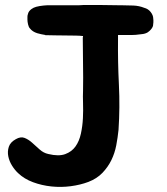

<svg xmlns="http://www.w3.org/2000/svg" viewBox="-20 -731 664 763"><path d="M579 -683Q589 -670 589 -657Q590 -651 589.5 -642Q589 -633 588 -628Q585 -618 574 -608Q571 -605 567 -602.5Q563 -600 557 -598Q551 -596 545 -595.5Q539 -595 532 -594Q525 -593 519 -592.5Q513 -592 506 -592H449V-575Q448 -485 452.5 -395Q457 -305 451 -215Q448 -185 442 -153.5Q436 -122 422.5 -94.5Q409 -67 387 -44Q365 -21 331 -8Q299 4 261 9Q223 14 184.5 10Q146 6 111 -7Q76 -20 52 -43Q39 -55 28 -72.5Q17 -90 13 -109.5Q9 -129 15 -147.5Q21 -166 43 -178Q62 -189 77.5 -183Q93 -177 107.5 -164Q122 -151 137.5 -137Q153 -123 172 -119Q213 -109 239 -118.5Q265 -128 280 -149Q295 -170 301.5 -200Q308 -230 309.5 -261Q311 -292 310 -321Q309 -350 310 -370Q311 -423 310 -474Q309 -525 309 -578V-582Q310 -584 310 -588H307Q301 -589 282 -589.5Q263 -590 241 -590Q219 -590 199.5 -590.5Q180 -591 174 -591H160V-592Q152 -593 144 -595Q136 -597 128 -599Q109 -605 99 -618Q94 -623 91.5 -634Q89 -645 89 -653Q89 -658 89 -664Q89 -670 91 -675Q93 -686 105 -695Q113 -701 124 -704Q131 -706 138 -707Q145 -708 153 -709Q160 -710 167 -710Q174 -710 182 -710H278Q284 -710 292 -710Q300 -710 310 -711Q349 -711 387 -711Q425 -711 461 -710H467Q478 -710 488.5 -709.5Q499 -709 510 -709Q533 -708 553 -700Q569 -696 579 -683Z"/></svg>

Font: Jua
Style: Regular
Weight: 400
Version: Version 1.001